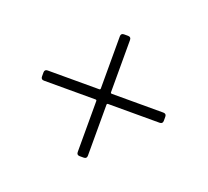

<svg xmlns="http://www.w3.org/2000/svg" viewBox="-79 -615 633 585"><g transform="rotate(20 237.5 -322.5)"><path d="M435 -327V-314Q435 -304 425 -304H258Q254 -304 254 -300V-135Q254 -125 244 -125H231Q221 -125 221 -135V-300Q221 -304 217 -304H50Q40 -304 40 -314V-327Q40 -337 50 -337H217Q221 -337 221 -341V-510Q221 -520 231 -520H244Q254 -520 254 -510V-341Q254 -337 258 -337H425Q435 -337 435 -327Z"/></g></svg>

Font: Barlow Semi Condensed ExLight
Style: Regular
Weight: 275
Width: 4
Designer: Jeremy Tribby
Foundry: Tribby Type
Version: Version 1.408